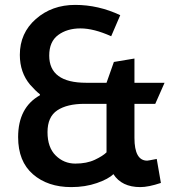

<svg xmlns="http://www.w3.org/2000/svg" viewBox="-20 -752 747 784"><path d="M529 -513V-414H652L614 -328H529V-189Q529 -96 581 -96Q585 -96 620 -103L637 -5Q586 12 553 12Q477 12 443 -41Q423 -21 375.5 -4.5Q328 12 271 12Q175 12 114.5 -40.5Q54 -93 54 -192Q54 -313 143 -363V-367Q125 -381 103 -406Q61 -456 61 -528Q61 -617 126.5 -674.5Q192 -732 287 -732Q382 -732 471 -690L434 -604Q363 -636 308.5 -636Q254 -636 217.5 -609Q181 -582 181 -525Q181 -414 332 -414H415L445 -499ZM415 -130V-328H325Q254 -328 214 -301.5Q174 -275 174 -212.5Q174 -150 207.5 -117Q241 -84 287.5 -84Q334 -84 367 -99.5Q400 -115 415 -130Z"/></svg>

Font: Convergence
Style: Regular
Weight: 400
Designer: Nicolas Silva and John Vargas
Foundry: Nicolas Silva and Jonh Vargas
Version: Version 1.002